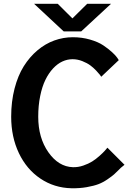

<svg xmlns="http://www.w3.org/2000/svg" viewBox="-20 -981 687 1015"><path d="M607.9 -663.1 515.1 -575.2Q512.7 -579.1 508.3 -585.2Q503.9 -591.3 488.8 -607.4Q473.6 -623.5 457 -635.7Q440.4 -647.9 415 -658Q389.6 -668 363.8 -668Q335.9 -668 309.8 -656Q283.7 -644 260.5 -619.1Q237.3 -594.2 220 -558.8Q202.6 -523.4 192.4 -473.1Q182.1 -422.9 182.1 -363.8Q182.1 -252.4 235.8 -176Q289.6 -99.6 365.2 -97.2Q392.6 -96.2 420.2 -105.7Q447.8 -115.2 467 -127.2Q486.3 -139.2 505.9 -156.7Q525.4 -174.3 532.7 -182.6Q540 -190.9 547.9 -200.2L638.2 -109.9Q612.3 -89.4 608.9 -84Q592.8 -67.9 583 -59.1Q573.2 -50.3 548.8 -33.4Q524.4 -16.6 500.7 -7.6Q477.1 1.5 439 8.3Q400.9 15.1 357.9 14.2Q266.6 12.2 193.6 -36.9Q120.6 -85.9 79.8 -171.6Q39.1 -257.3 39.1 -363.8Q39.1 -443.8 56.9 -512.7Q74.7 -581.5 105.7 -630.9Q136.7 -680.2 178.2 -715.1Q219.7 -750 267.3 -767.1Q314.9 -784.2 365.2 -784.2Q413.6 -784.2 456.3 -771.7Q499 -759.3 525.6 -741.5Q552.2 -723.6 571.8 -705.8Q591.3 -688 599.6 -675.8ZM409.2 -814.9H316.9L160.2 -960.9H285.2L362.8 -883.8L440.9 -960.9H566.9Z"/></svg>

Font: Junction Bold
Style: Bold
Weight: 700
Designer: Caroline Hadilaksono
Foundry: Caroline Hadilaksono
Version: Version 001.001